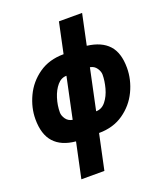

<svg xmlns="http://www.w3.org/2000/svg" viewBox="-176 -875 1050 1230"><g transform="rotate(-20 349.5 -260.0)"><path d="M214 0Q117 -9 67.5 -63.5Q18 -118 18 -222Q18 -300 54 -376.5Q90 -453 160.5 -502.5Q231 -552 330 -552L374 -760H532L488 -552Q585 -540 633.5 -487Q682 -434 682 -332Q682 -251 645.5 -174.5Q609 -98 538.5 -49Q468 0 371 0L320 240H163ZM300 -416Q264 -416 237 -384.5Q210 -353 195 -305Q180 -257 180 -209Q180 -188 195.5 -165Q211 -142 241 -137ZM520 -344Q520 -365 504.5 -388Q489 -411 460 -416L401 -137Q440 -137 467 -171Q494 -205 507 -253.5Q520 -302 520 -344Z"/></g></svg>

Font: Noto Sans UI CondBlack
Style: Italic
Weight: 900
Width: 3
Italic angle: -12°
Designer: Monotype Design Team
Foundry: Monotype Imaging Inc.
Version: Version 1.001